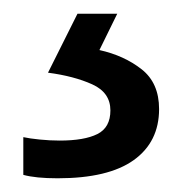

<svg xmlns="http://www.w3.org/2000/svg" viewBox="-20 -20 265 280"><path d="M212 139Q212 187 175 213.5Q138 240 64 240Q32 240 14 235V180Q23 182 38 183.5Q53 185 67 185Q103 185 122 175.5Q141 166 141 141Q141 115 114.5 103Q88 91 50 86L93 0H151L125 53Q161 61 186.5 81Q212 101 212 139Z"/></svg>

Font: BC Sans
Style: Regular
Weight: 400
Designer: Monotype Design Team
Province of B.C.
Foundry: Monotype Imaging Inc.
Version: Version 2.000;GOOG;noto-source:20170915:90ef993387c0